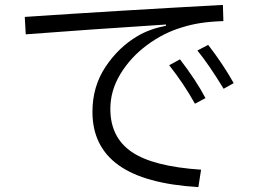

<svg xmlns="http://www.w3.org/2000/svg" viewBox="-20 -744 1040 783"><path d="M789 19Q570 6 463.5 -70.5Q357 -147 357 -288Q357 -391 410 -471Q463 -551 541 -597Q590 -626 657 -639V-644Q333 -623 85 -604L81 -675Q451 -700 889 -724L891 -658Q837 -656 798 -650Q759 -644 721 -632Q647 -610 580 -560.5Q513 -511 471.5 -443Q430 -375 430 -300Q430 -184 517 -124.5Q604 -65 800 -52ZM892 -382Q831 -482 785 -538L829 -561Q890 -482 933 -405ZM775 -321Q730 -402 670 -478L714 -502Q780 -416 818 -344Z"/></svg>

Font: IBM Plex Sans SC
Style: Regular
Weight: 400
Designer: Mike Abbink; Paul van der Laan; Pieter van Rosmalen; Eunyou Noh; Wujin Sim; Chorong Kim; Dohee Lee; Yejin We; Jinhee Kim
Foundry: Sandoll Inc.
Version: Version 1.000